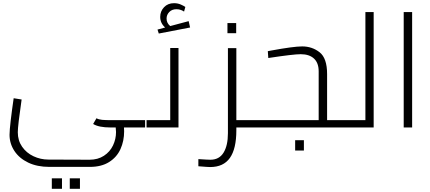

<svg xmlns="http://www.w3.org/2000/svg" viewBox="-20 -802 2703 1208"><path d="M40 0ZM893 0H760L761 24Q761 85 738 136Q715 187 666.5 217.5Q618 248 546 248H290Q214 248 157.5 221Q101 194 70.5 147.5Q40 101 40 46Q40 19 47.5 -45Q55 -109 66 -184L116 -176Q92 -11 92 30Q92 82 119 121Q146 160 190.5 181Q235 202 285 202L543 203Q596 203 634 178Q672 153 691 113Q710 73 710 29Q710 18 708 0H675Q602 0 566 -22L587 -58Q601 -50 622.5 -48Q644 -46 681 -46H893ZM306 320H370V386H306ZM419 320H483V386H419Z M902 0ZM1103 -500V0H902V-46H1051V-500ZM1176 -629 979 -591 971 -616 1019 -629Q988 -656 988 -696Q988 -731 1012 -756.5Q1036 -782 1075 -782Q1098 -782 1117.5 -773.5Q1137 -765 1146 -758L1138 -729Q1132 -734 1119 -739Q1106 -744 1090 -744Q1062 -744 1045 -726.5Q1028 -709 1028 -685Q1028 -657 1051 -638L1167 -669Z M1228 0ZM1574 0H1467V18Q1467 134 1426.5 191.5Q1386 249 1302 249Q1288 249 1228 244V199Q1286 203 1304 203Q1359 203 1386.5 158.5Q1414 114 1414 36V-499H1467V-46H1574ZM1411 -657H1466V-593H1411Z M1574 0ZM2156 -46V0H1574V-46H1985V-353Q1985 -406 1955.5 -433.5Q1926 -461 1872 -461Q1826 -461 1668 -437L1665 -480L1686 -484Q1827 -510 1881 -510Q1944 -510 1991 -473Q2038 -436 2038 -336V-46ZM1837 80H1892V145H1837Z M2331 -726V0H2156V-46H2279V-726Z M2520 -726H2573V0H2520Z"/></svg>

Font: Cairo Light
Style: Regular
Weight: 300
Designer: Mohamed Gaber, the designers of Titillium
Foundry: Kief Type Foundry
Version: Version 2.009; ttfautohint (v1.5.33-1714) -l 8 -r 50 -G 200 